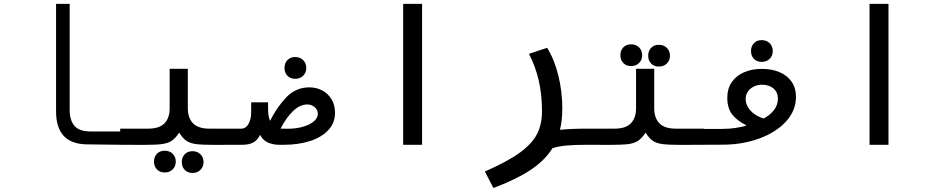

<svg xmlns="http://www.w3.org/2000/svg" viewBox="-20 -745 4840 988"><path d="M268.5 -172V-725H338.5V-180Q338.5 -126.5 363 -97.5Q387.5 -68.5 448 -68.5H601.5V0L430.5 -2Q348.5 -2.5 308.5 -45Q268.5 -87.5 268.5 -172Z M772.5 86.5Q772.5 61.5 787.8 46Q803 30.5 827.5 30.5Q852.5 30.5 868.5 46.2Q884.5 62 884.5 86.5Q884.5 111 868.5 126.8Q852.5 142.5 827.5 142.5Q803 142.5 787.8 127Q772.5 111.5 772.5 86.5ZM915.5 89Q915.5 64 930.8 48.5Q946 33 970.5 33Q995.5 33 1011.5 48.8Q1027.5 64.5 1027.5 89Q1027.5 113.5 1011.5 129.2Q995.5 145 970.5 145Q946 145 930.8 129.5Q915.5 114 915.5 89ZM853 -188V-391H946.5V-188Q946.5 -137.5 973.5 -110.2Q1000.5 -83 1057.5 -83H1201.5V0L1083 0.5Q1020 0.5 989.2 -3.5Q958.5 -7.5 939.2 -20.5Q920 -33.5 902 -62.5Q883 -33.5 863.5 -20.5Q844 -7.5 812.8 -3.5Q781.5 0.5 718 0.5L598.5 0V-83H742.5Q799.5 -83 826.2 -110.2Q853 -137.5 853 -188Z M1198.5 -83H1221Q1245.5 -83 1259 -107.8Q1272.5 -132.5 1272.5 -168.5V-218.5H1359.5V-184Q1359.5 -147 1369.5 -123Q1406 -195.5 1454.5 -245.5Q1503 -295.5 1572 -295.5Q1607.5 -295.5 1637.8 -279.8Q1668 -264 1686 -234.2Q1704 -204.5 1704 -165Q1704 -111.5 1668.2 -74.2Q1632.5 -37 1573 -18.5Q1513.5 0 1442 0H1416Q1384 0 1358.2 -11.8Q1332.5 -23.5 1318.5 -51Q1305 -23 1282.8 -11.5Q1260.5 0 1228.5 0H1198.5ZM1461.5 -82.5Q1504 -82.5 1539.2 -92.8Q1574.5 -103 1595 -120.5Q1615.5 -138 1615.5 -159Q1615.5 -180.5 1599 -194Q1582.5 -207.5 1561.5 -207.5Q1522.5 -207.5 1486.5 -172Q1450.5 -136.5 1424 -83ZM1444 -395.5Q1444 -420.5 1459.2 -436Q1474.5 -451.5 1499 -451.5Q1524 -451.5 1540 -435.8Q1556 -420 1556 -395.5Q1556 -371 1540 -355.2Q1524 -339.5 1499 -339.5Q1474.5 -339.5 1459.2 -355Q1444 -370.5 1444 -395.5Z M2152 -725V0H2054.5V-725Z M2769 -172.5Q2769 -256 2752.8 -328.5Q2736.5 -401 2702 -468L2795.5 -499Q2833.5 -437.5 2853.5 -355Q2873.5 -272.5 2873.5 -187.5Q2873.5 -126.5 2861.5 -77Q2919 -83 3001.5 -83V0Q2940 0 2896.5 3.8Q2853 7.5 2823 17.5Q2783 81.5 2709.5 130Q2636 178.5 2519 222.5L2475 137.5Q2592 86.5 2655.5 40Q2719 -6.5 2744 -56.2Q2769 -106 2769 -172.5Z M3172.5 -461Q3172.5 -486 3187.8 -501.5Q3203 -517 3227.5 -517Q3252.5 -517 3268.5 -501.2Q3284.5 -485.5 3284.5 -461Q3284.5 -436.5 3268.5 -420.8Q3252.5 -405 3227.5 -405Q3203 -405 3187.8 -420.5Q3172.5 -436 3172.5 -461ZM3315.5 -458.5Q3315.5 -483.5 3330.8 -499Q3346 -514.5 3370.5 -514.5Q3395.5 -514.5 3411.5 -498.8Q3427.5 -483 3427.5 -458.5Q3427.5 -434 3411.5 -418.2Q3395.5 -402.5 3370.5 -402.5Q3346 -402.5 3330.8 -418Q3315.5 -433.5 3315.5 -458.5ZM3253 -188V-391H3346.5V-188Q3346.5 -137.5 3373.5 -110.2Q3400.5 -83 3457.5 -83H3601.5V0L3483 0.5Q3420 0.5 3389.2 -3.5Q3358.5 -7.5 3339.2 -20.5Q3320 -33.5 3302 -62.5Q3283 -33.5 3263.5 -20.5Q3244 -7.5 3212.8 -3.5Q3181.5 0.5 3118 0.5L2998.5 0V-83H3142.5Q3199.5 -83 3226.2 -110.2Q3253 -137.5 3253 -188Z M3598.5 -81.5H3688.5Q3731.5 -81.5 3767.2 -87Q3803 -92.5 3821.5 -99.5Q3771.5 -124.5 3747 -157Q3722.5 -189.5 3722.5 -242.5Q3722.5 -288 3744.8 -321.2Q3767 -354.5 3807.5 -372.5Q3848 -390.5 3900.5 -390.5Q3952 -390.5 3991.8 -373.5Q4031.5 -356.5 4053.8 -324.2Q4076 -292 4076 -247Q4076 -176.5 4025.2 -120.5Q3974.5 -64.5 3888.5 -32.8Q3802.5 -1 3701 -0.5L3598.5 0ZM3910 -135.5Q3941.5 -151.5 3962.2 -178Q3983 -204.5 3983 -236.5Q3983 -270.5 3960.2 -289.8Q3937.5 -309 3902 -309Q3877 -309 3857.5 -299Q3838 -289 3827.5 -272.2Q3817 -255.5 3817 -235.5Q3817 -213 3829.8 -192.2Q3842.5 -171.5 3864 -156.8Q3885.5 -142 3910 -135.5ZM3844.5 -482.5Q3844.5 -507.5 3859.8 -523Q3875 -538.5 3899.5 -538.5Q3924.5 -538.5 3940.5 -522.8Q3956.5 -507 3956.5 -482.5Q3956.5 -458 3940.5 -442.2Q3924.5 -426.5 3899.5 -426.5Q3875 -426.5 3859.8 -442Q3844.5 -457.5 3844.5 -482.5Z M4552 -725V0H4454.5V-725Z"/></svg>

Font: JuliaMono Medium
Style: Regular
Weight: 500
Monospace: yes
Designer: cormullion
Foundry: corm
Version: Version 0.054; ttfautohint (v1.8.4)